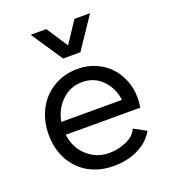

<svg xmlns="http://www.w3.org/2000/svg" viewBox="-138 -850 847 960"><g transform="rotate(-20 285.5 -370.5)"><path d="M303.2 8.8Q232.4 8.8 175.3 -21.5Q118.2 -51.8 84 -111.3Q49.8 -170.9 49.8 -250Q49.8 -321.3 79.6 -380.1Q109.4 -439 166.5 -474.4Q223.6 -509.8 296.9 -509.8Q349.6 -509.8 394.3 -490Q439 -470.2 468.5 -437.5Q498 -404.8 514.4 -362.8Q530.8 -320.8 530.8 -275.9Q530.8 -248.5 526.9 -220.2H129.9Q139.6 -147 189.2 -103.5Q238.8 -60.1 303.2 -60.1Q353.5 -60.1 397.9 -80.3Q442.4 -100.6 455.1 -134.8L521 -99.1Q492.7 -48.3 434.8 -19.8Q377 8.8 303.2 8.8ZM130.9 -288.1H454.1Q444.8 -354.5 402.1 -397.2Q359.4 -439.9 296.9 -439.9Q232.9 -439.9 187.7 -396.5Q142.6 -353 130.9 -288.1ZM136.2 -750H219.2L293.9 -636.2L369.1 -750H452.1L339.8 -583H248Z"/></g></svg>

Font: Human Sans
Style: Regular
Weight: 400
Designer: Tim Radville
Foundry: Continuum
Version: Version 1.000;FEAKit 1.0